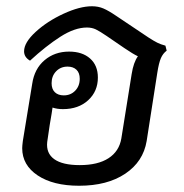

<svg xmlns="http://www.w3.org/2000/svg" viewBox="-20 -582 588 614"><path d="M513 -420Q501 -411 494.5 -396Q488 -381 483 -349L449 -131Q438 -65 380.5 -26.5Q323 12 233 12Q150 12 100.5 -21Q51 -54 51 -108Q51 -115 53 -131L83 -314Q90 -362 122.5 -389.5Q155 -417 201 -417Q243 -417 268 -395Q293 -373 293 -334Q293 -290 262 -261.5Q231 -233 181 -233Q163 -233 148 -238L145 -218Q140 -192 131 -128Q127 -92 153.5 -73Q180 -54 235 -54Q293 -54 327 -76Q361 -98 368 -139L401 -345Q407 -383 421 -402Q406 -409 378 -428L321 -467Q299 -482 286.5 -488Q274 -494 258 -494Q219 -494 173 -464.5Q127 -435 76 -388Q57 -399 57 -418Q57 -446 94 -480Q131 -514 183 -538Q235 -562 274 -562Q294 -562 310.5 -555Q327 -548 352 -531L455 -462Q472 -451 483 -445.5Q494 -440 509 -436ZM145 -316Q145 -297 155.5 -287Q166 -277 184 -277Q206 -277 220.5 -292Q235 -307 235 -330Q235 -349 224.5 -359Q214 -369 196 -369Q174 -369 159.5 -354Q145 -339 145 -316Z"/></svg>

Font: Thasadith
Style: Bold Italic
Weight: 700
Italic angle: -9°
Designer: Cadson Demak Co.,Ltd.
Foundry: Cadson Demak Co.,Ltd.
Version: Version 1.000; ttfautohint (v1.6)